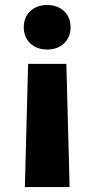

<svg xmlns="http://www.w3.org/2000/svg" viewBox="-20 -573 382 777"><path d="M80.6 184.1 93.8 -314.5H248.5L261.7 184.1ZM170.9 -372.6Q128.9 -372.6 102.5 -397.5Q76.2 -422.4 76.2 -462.4Q76.2 -502.9 102.5 -527.8Q128.9 -552.7 170.9 -552.7Q212.9 -552.7 239.3 -527.8Q265.6 -502.9 265.6 -462.4Q265.6 -422.4 239.3 -397.5Q212.9 -372.6 170.9 -372.6Z"/></svg>

Font: Inter 17pt ExtraBold
Style: Regular
Weight: 800
Version: Version 4.001;git-66647c0bb